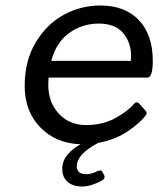

<svg xmlns="http://www.w3.org/2000/svg" viewBox="-20 -519 578 700"><path d="M517 -236H157Q156 -223 156 -210Q156 -146 194.5 -104.5Q233 -63 294 -63Q355 -63 401.5 -89Q448 -115 468 -140Q477 -150 486 -143L510 -116Q519 -107 511 -98Q493 -73 447.5 -41.5Q402 -10 338 2Q260 43 260 87Q260 116 294 116Q315 116 335 105Q350 99 353 107L360 120Q364 131 355 137Q313 161 279.5 161Q246 161 226.5 144Q207 127 207 97Q207 67 227 44Q247 21 274 7Q184 4 127 -54.5Q70 -113 70 -206Q70 -299 111.5 -366.5Q153 -434 215 -466.5Q277 -499 345 -499Q436 -499 486.5 -445.5Q537 -392 537 -297Q537 -236 517 -236ZM458 -314Q458 -364 429 -398.5Q400 -433 340 -433Q280 -433 232.5 -399Q185 -365 167 -297H457Q458 -306 458 -314Z"/></svg>

Font: Sanchez
Style: Italic
Weight: 400
Designer: Daniel Hernández
Foundry: LatinoType
Version: Version 1.001